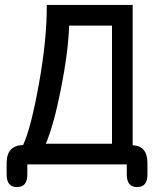

<svg xmlns="http://www.w3.org/2000/svg" viewBox="-20 -662 655 780"><path d="M91 6V47Q91 98 49 98Q7 98 7 47V0Q7 -71 74 -73Q106 -142 138.5 -323.5Q171 -505 170 -642H519V-72Q579 -69 579 0V47Q579 98 537 98Q495 98 495 47V6ZM435 -558H261Q257 -449 227.5 -300.5Q198 -152 166 -78H435Z"/></svg>

Font: Jura
Style: Bold
Weight: 700
Designer: Daniel Johnson, Alexei Vanyashin
Foundry: Daniel Johnson
Version: Version 5.103